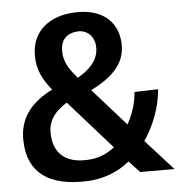

<svg xmlns="http://www.w3.org/2000/svg" viewBox="-54 -801 819 864"><g transform="rotate(-5 356.0 -369.0)"><path d="M35 -192C39 -51 131 18 306 11C379 8 447 -18 498 -61L546 -9H701L577 -146C620 -210 652 -289 659 -373L552 -370C548 -319 533 -272 508 -227L359 -395C447 -440 518 -496 513 -594C509 -695 434 -755 317 -750C206 -747 115 -685 120 -564C121 -511 141 -465 184 -413C93 -368 30 -300 35 -192ZM303 -456 294 -468C263 -503 245 -537 244 -576C241 -636 275 -661 323 -664C363 -665 397 -636 398 -585C399 -526 354 -484 303 -456ZM244 -349 438 -130C402 -102 362 -85 311 -84C214 -80 163 -129 160 -213C157 -278 193 -316 244 -349Z"/></g></svg>

Font: Spoqa Han Sans Neo Bold
Style: Bold
Weight: 700
Designer: [Spoqa Han Sans Neo] Dong-huui Kim  Younghwa Kang  Yujin Lee  [Noto Sans] Ryoko NISHIZUKA  (kana & ideographs); Paul D. 
Foundry: Spoqa (http://www.spoqa-han-sans.com)
Version: Version 1.100;hotconv 1.0.109;makeotfexe 2.5.65596